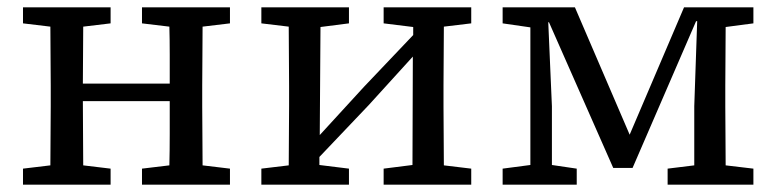

<svg xmlns="http://www.w3.org/2000/svg" viewBox="-20 -506 2127 526"><path d="M369 -442V-486H610V-442L535 -433Q535 -394 534.5 -350.5Q534 -307 534 -271V-215Q534 -179 534.5 -135.5Q535 -92 535 -53L610 -44V0H369V-44L444 -53Q445 -93 445 -139.5Q445 -186 445 -229H207Q207 -183 207.5 -137Q208 -91 208 -53L283 -44V0H43V-44L118 -53Q118 -91 118.5 -135Q119 -179 119 -215V-271Q119 -307 118.5 -351Q118 -395 118 -433L43 -442V-486H283V-442L208 -433Q208 -396 207.5 -354.5Q207 -313 207 -277H445Q445 -315 445 -356Q445 -397 444 -433Z M1031 -442V-486H1271V-442L1196 -433Q1196 -394 1195.5 -350.5Q1195 -307 1195 -271V-215Q1195 -179 1195.5 -135.5Q1196 -92 1196 -53L1271 -44V0H1031V-44L1110 -54L1111 -351L991 -219L855 -76V-54L936 -44V0H696V-44L771 -53Q771 -91 771.5 -135Q772 -179 772 -215V-271Q772 -307 771.5 -351Q771 -395 771 -433L696 -442V-486H936V-442L858 -432L856 -136L977 -268L1112 -410V-432Z M1357 0V-44L1433 -54V-431L1357 -442V-486H1555L1705 -137L1854 -486H2044V-442L1968 -432Q1968 -394 1967.5 -350.5Q1967 -307 1967 -271V-215Q1967 -179 1967.5 -135.5Q1968 -92 1968 -53L2044 -44V0H1809V-44L1882 -53V-215L1890 -448H1887L1713 -46H1660L1484 -445H1482L1492 -215V-54L1560 -44V0Z"/></svg>

Font: Source Serif 4 SmText
Style: Regular
Weight: 400
Designer: Frank Grießhammer
Foundry: Adobe
Version: Version 4.005;hotconv 1.1.0;makeotfexe 2.6.0